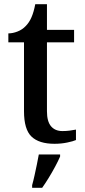

<svg xmlns="http://www.w3.org/2000/svg" viewBox="-20 -679 407 920"><path d="M241 10Q167 10 131 -24.5Q95 -59 95 -146V-476H20V-519Q41 -519 64 -528Q87 -537 103 -554Q120 -571 131 -596.5Q142 -622 149 -659H205V-536H335V-476H205V-146Q205 -97 224.5 -74Q244 -51 279 -51Q297 -51 312.5 -53Q328 -55 344 -58V-8Q331 -2 302 4Q273 10 241 10ZM134 208Q140 187 145.5 161.5Q151 136 156.5 110Q162 84 166 61H268V71Q259 92 244.5 119Q230 146 213.5 173Q197 200 182 221H134Z"/></svg>

Font: Noto Serif Kannada Medium
Style: Regular
Weight: 500
Version: Version 2.003